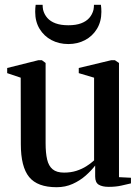

<svg xmlns="http://www.w3.org/2000/svg" viewBox="-20 -772 586 802"><path d="M434 8.5Q407.5 8.5 392.5 -0.5Q377.5 -9.5 377.5 -35V-80.5Q361.5 -59.5 337.8 -38.5Q314 -17.5 283.5 -3.8Q253 10 216.5 10Q136.5 10 101.8 -32.5Q67 -75 67 -170L66.5 -447.5L10 -466.5V-488L140 -520.5H155L170.5 -509V-173.5Q170.5 -133.5 176.8 -106.2Q183 -79 199.8 -65Q216.5 -51 247.5 -51Q276 -51 299.2 -58.5Q322.5 -66 341 -77.8Q359.5 -89.5 373 -102V-447.5L309 -466.5V-488L444.5 -520.5H460L477 -509V-32L527 -29.5V-6Q510 -2 487 3.2Q464 8.5 434 8.5ZM265.5 -588Q226.5 -588 195.2 -604.5Q164 -621 145.5 -651.2Q127 -681.5 127 -722.5Q127 -731 127.5 -737.8Q128 -744.5 129 -752H158Q158 -747 158.5 -741.8Q159 -736.5 160 -731Q165 -711.5 177.8 -697Q190.5 -682.5 212.2 -674.5Q234 -666.5 265.5 -666.5Q297 -666.5 318.5 -674.5Q340 -682.5 352.8 -697Q365.5 -711.5 370.5 -731Q371.5 -736.5 372 -741.8Q372.5 -747 372.5 -752H401.5Q402.5 -744.5 403 -737.8Q403.5 -731 403.5 -722.5Q403.5 -682 385 -651.5Q366.5 -621 335.2 -604.5Q304 -588 265.5 -588Z"/></svg>

Font: Merriweather 120pt Medium
Style: Regular
Weight: 500
Version: Version 2.100